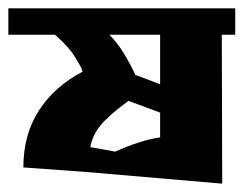

<svg xmlns="http://www.w3.org/2000/svg" viewBox="-23 -564 586 462"><path d="M543 -480.5H510.7L511.7 -122.1L181.6 -150.4L33.2 -161.1Q33.2 -240.2 70.8 -298.3Q108.4 -356.4 175.8 -391.6L173.8 -397.5Q171.9 -403.3 157.2 -427.2Q142.6 -451.2 109.4 -480.5H-2.9V-543.9H543ZM194.3 -210 253.9 -199.2Q318.4 -227.5 362.3 -233.4V-293L286.1 -321.3Q239.3 -287.1 219.2 -262.7Q199.2 -238.3 194.3 -210ZM362.3 -480.5H240.2Q259.8 -460.9 275.9 -434.1Q292 -407.2 302.7 -383.8L362.3 -361.3Z"/></svg>

Font: Shorif Bongobondhu ANSI V2
Style: Regular
Weight: 400
Designer: Shorif Uddin Shishir, Shorif art & Design, e-mail : shorifart@gmail.com, facebook : Shorif2001
Foundry: Lipighor Font Foundry
Version: Designed By Shorif Uddin Shishir | Build By Niladri Shekhar 